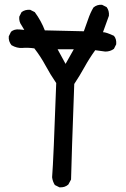

<svg xmlns="http://www.w3.org/2000/svg" viewBox="-20 -796 540 822"><path d="M234.4 5.9 214.8 -3.9Q205.1 -19.5 203.1 -37.1Q209 -110.4 220.7 -440.4Q195.3 -477.5 174.8 -515.6Q154.3 -553.7 127 -588.9Q99.6 -592.8 76.2 -590.8Q52.7 -588.9 29.3 -602.5Q15.6 -619.1 17.6 -640.6L27.3 -660.2Q41 -671.9 62.5 -669.9L84 -668L72.3 -687.5Q60.5 -703.1 62.5 -724.6L72.3 -744.1Q87.9 -755.9 109.4 -753.9L128.9 -744.1Q156.2 -707 171.9 -666L338.9 -662.1Q348.6 -687.5 357.4 -713.9Q366.2 -740.2 379.9 -763.7Q395.5 -777.3 417 -775.4L436.5 -765.6Q448.2 -750 446.3 -728.5L420.9 -658.2Q434.6 -658.2 467.8 -642.6Q479.5 -628.9 477.5 -606.4L467.8 -586.9Q452.1 -575.2 430.7 -575.2L387.7 -581.1Q362.3 -545.9 341.8 -508.8Q321.3 -471.7 297.9 -436.5Q286.1 -118.2 284.2 -27.3L272.5 -5.9Q256.8 7.8 234.4 5.9ZM295.9 -585H226.6L260.7 -522.5Z"/></svg>

Font: JasonHandwriting1
Style: Regular
Weight: 400
Version: Version 1.48.20